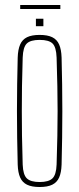

<svg xmlns="http://www.w3.org/2000/svg" viewBox="-20 -745 318 770"><path d="M139 5Q107.5 5 88.5 -4.2Q69.5 -13.5 60.8 -33.2Q52 -53 51 -85Q49.5 -138.5 48.8 -192.2Q48 -246 48 -299.5Q48 -353 48.8 -406.8Q49.5 -460.5 51 -514Q52 -546.5 60.8 -566.5Q69.5 -586.5 88.5 -595.8Q107.5 -605 139 -605Q170.5 -605 189.5 -595.8Q208.5 -586.5 217.2 -566.5Q226 -546.5 227 -514Q228.5 -460.5 229.2 -406.8Q230 -353 230 -299.5Q230 -246 229.2 -192.2Q228.5 -138.5 227 -85Q226 -53 217.2 -33.2Q208.5 -13.5 189.5 -4.2Q170.5 5 139 5ZM139 -15Q175 -15 190.2 -29.5Q205.5 -44 207 -85Q209 -148.5 210 -200Q211 -251.5 211 -299.5Q211 -347.5 210 -399Q209 -450.5 207 -514Q205.5 -556 190.8 -570.5Q176 -585 139 -585Q102.5 -585 87.5 -570.5Q72.5 -556 71 -514Q69 -450.5 68.2 -399Q67.5 -347.5 67.5 -299.5Q67.5 -251.5 68.2 -200Q69 -148.5 71 -85Q72.5 -44 87.8 -29.5Q103 -15 139 -15ZM124 -640V-670H154V-640ZM61 -725H222V-709H61Z"/></svg>

Font: Big Shoulders Display Thin Thin
Style: Regular
Weight: 250
Version: Version 2.002